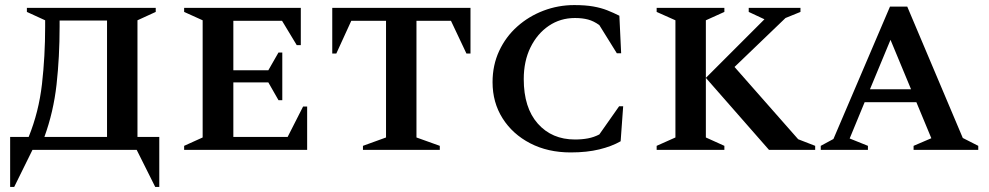

<svg xmlns="http://www.w3.org/2000/svg" viewBox="-20 -591 3901 757"><path d="M86 -544V-560H594V-544L522 -511V-51H608V146H592L519 0H108L36 146H20V-51H93Q133 -150 145.5 -259.5Q158 -369 158 -486V-511ZM402 -51V-510H215V-487Q215 -366 203 -258Q191 -150 155 -51Z M706 0V-16L779 -49V-511L706 -544V-560H1166V-413H1150L1092 -509H900V-314H1038L1078 -384H1093V-196H1078L1038 -266H900V-51H1114L1175 -171H1191V0Z M1411 0V-16L1502 -49V-509H1365L1306 -380H1290V-560H1835V-380H1819L1758 -509H1622V-49L1714 -16V0Z M2230 10Q2140 10 2070.5 -26Q2001 -62 1961.5 -124.5Q1922 -187 1922 -267Q1922 -334 1948 -390Q1974 -446 2019.5 -486.5Q2065 -527 2123 -549Q2181 -571 2244 -571Q2288 -571 2319 -565.5Q2350 -560 2374 -550.5Q2398 -541 2422 -529L2429 -381H2412L2343 -492Q2321 -508 2298.5 -514Q2276 -520 2247 -520Q2189 -520 2143.5 -489Q2098 -458 2071.5 -404Q2045 -350 2045 -279Q2045 -166 2100.5 -103.5Q2156 -41 2247 -41Q2275 -41 2298.5 -45.5Q2322 -50 2343 -61L2421 -172H2437L2427 -34Q2392 -14 2343 -2Q2294 10 2230 10Z M2569 0V-16L2643 -49V-511L2569 -544V-560H2836V-544L2763 -511V-49L2836 -16V0ZM3012 0 2763 -284 2994 -515 2932 -544V-560H3136V-544L3077 -520L2876 -327L3127 -42L3194 -16V0Z M3216 0V-16L3266 -43L3489 -565H3557L3776 -47L3837 -16V0H3582V-16L3652 -46L3593 -188H3389L3330 -45L3402 -16V0ZM3410 -239H3572L3491 -434Z"/></svg>

Font: Spectral SC SemiBold
Style: Regular
Weight: 600
Designer: Jean-Baptiste Levee
Foundry: Production Type
Version: Version 2.001